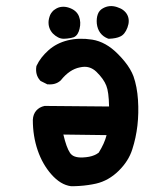

<svg xmlns="http://www.w3.org/2000/svg" viewBox="-20 -611 540 642"><path d="M217.8 11.7Q199.7 9.3 183.3 -0.7Q167 -10.7 151.9 -27.8Q122.1 -61.5 106 -108.4Q89.8 -155.8 89.8 -210V-210.4Q90.8 -229 101.1 -241Q111.3 -252.9 128.9 -256.8H129.9H130.9L344.7 -254.9Q343.8 -304.2 335.4 -324.7Q326.7 -347.2 302.2 -371.1Q291 -381.8 277.6 -385.7Q264.2 -389.6 247.1 -385.7Q212.4 -378.9 183.6 -342.8L182.6 -341.8L182.1 -341.3Q165.5 -326.7 139.6 -329.1H137.7L136.2 -330.1L116.7 -339.8L115.2 -340.8L113.8 -342.3Q97.2 -361.3 101.6 -389.2L102.1 -390.6L102.5 -391.6Q115.2 -418.9 142.1 -442.9Q168.9 -466.8 206.5 -476.1Q243.7 -485.4 288.1 -478.5Q334 -471.2 374 -430.7Q387.2 -417.5 397.2 -405Q407.2 -392.6 414.6 -380.1Q421.9 -367.7 426.3 -356Q438.5 -321.3 441.4 -276.9Q444.3 -232.9 439.5 -191.2Q434.6 -149.4 422.4 -111.8Q410.2 -72.8 377 -40Q343.3 -6.8 301.3 2.9Q288.1 5.9 274.2 7.8Q260.3 9.8 246.6 10.7Q232.9 11.7 218.8 11.7H218.3ZM310.1 -100.6Q329.6 -131.8 336.4 -159.2L191.9 -161.1Q202.1 -117.7 213.9 -100.1Q224.6 -83 256.8 -84.5Q268.1 -85 278.1 -86.9Q288.1 -88.9 295.9 -92.3Q303.7 -95.7 310.1 -100.6ZM193.4 -481.4Q183.1 -481.4 174.1 -486.1Q165 -490.7 156.7 -499Q140.1 -517.1 142.6 -542Q143.1 -545.4 143.8 -548.6Q144.5 -551.8 145.5 -554.9Q146.5 -558.1 147.7 -561Q148.9 -564 150.9 -566.7Q152.8 -569.3 154.8 -571.8Q156.7 -574.2 159.2 -576.4Q161.6 -578.6 164.6 -580.1Q174.3 -586.9 186 -588.1Q197.8 -589.4 210 -585.4Q235.8 -577.1 244.1 -556.2Q251.5 -536.6 246.1 -515.1Q245.1 -510.3 243.4 -505.9Q241.7 -501.5 239.3 -497.6Q236.8 -493.7 233.4 -490.7Q230 -487.8 226.1 -486.3Q224.6 -485.8 223.4 -485.6Q222.2 -485.4 220.7 -484.9Q219.2 -484.4 217.8 -484.1Q216.3 -483.9 214.8 -483.6Q213.4 -483.4 211.9 -483.2Q210.4 -482.9 208.7 -482.7Q207 -482.4 205.3 -482.2Q203.6 -481.9 201.7 -481.9Q199.7 -481.9 197.8 -481.7Q195.8 -481.4 193.8 -481.4ZM341.3 -481.9Q324.7 -488.3 315.2 -501.2Q305.7 -514.2 303.7 -532.2Q302.2 -549.8 306.9 -563Q311.5 -576.2 323.7 -583Q345.7 -595.7 371.1 -587.4Q377 -585.4 382.3 -583Q387.7 -580.6 392.1 -577.1Q396.5 -573.7 399.9 -569.8Q403.3 -565.9 405.8 -561Q415 -542.5 406.2 -519Q397.5 -495.6 381.8 -488.8Q368.7 -482.4 345.2 -481.4H343.3Z"/></svg>

Font: NaikaiFont
Style: Bold
Weight: 700
Version: Version 1.89